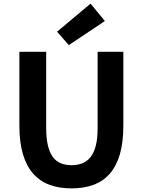

<svg xmlns="http://www.w3.org/2000/svg" viewBox="-20 -1026 788 1060"><path d="M375 14Q307 14 254 -5.5Q201 -25 163.5 -67Q126 -109 106.5 -175Q87 -241 87 -333V-740H235V-320Q235 -262 244.5 -222.5Q254 -183 272 -159Q290 -135 316 -124.5Q342 -114 375 -114Q408 -114 434.5 -124.5Q461 -135 480 -159Q499 -183 509 -222.5Q519 -262 519 -320V-740H661V-333Q661 -241 642 -175Q623 -109 586 -67Q549 -25 496 -5.5Q443 14 375 14ZM295 -851 480 -1006 559 -910 360 -777Z"/></svg>

Font: SpoqaHanSans-Bold
Style: Regular
Weight: 700
Designer: [Spoqa Han Sans] Dong-huui Kim \uAE40 \uB3D9 \uD718   [Noto Sans] Ryoko NISHIZUKA \u897F \u585A \u6DBC \u5B50  (kana & i
Foundry: Spoqa (http://www.spoqa-han-sans.com)
Version: Version 2.000